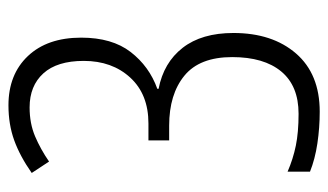

<svg xmlns="http://www.w3.org/2000/svg" viewBox="-181 -650 776 454"><g transform="rotate(-90 207.0 -423.0)"><path d="M170 -55Q132 -55 95 -60.5Q58 -66 28 -78V-131Q58 -118 89.5 -111.5Q121 -105 165 -105Q231 -105 265 -146Q299 -187 299 -262Q299 -339 255 -375Q211 -411 137 -411H102V-460H142Q211 -460 250.5 -503Q290 -546 290 -613Q290 -676 260.5 -708.5Q231 -741 180 -741Q142 -741 111.5 -728Q81 -715 52 -695L25 -736Q65 -764 102.5 -777.5Q140 -791 185 -791Q258 -791 301.5 -745Q345 -699 345 -619Q345 -546 311 -502Q277 -458 224 -439V-436Q286 -424 321 -379Q356 -334 356 -259Q356 -167 307.5 -111Q259 -55 170 -55Z"/></g></svg>

Font: Noto Sans Malayalam UI ExtraCondensed Light
Style: Regular
Weight: 300
Width: 2
Designer: Jelle Bosma - Monotype Design Team
Foundry: Monotype Imaging Inc.
Version: Version 2.104; ttfautohint (v1.8.4.7-5d5b)